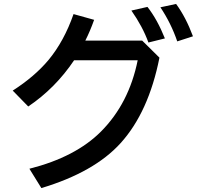

<svg xmlns="http://www.w3.org/2000/svg" viewBox="-20 -898 1010 979"><path d="M705.1 -690.9 793 -604Q737.8 -326.2 595.2 -168.5Q460.9 -20 190.9 61L129.9 -37.6Q365.7 -97.2 495.6 -228Q637.7 -371.1 682.1 -590.8H357.9Q262.2 -448.2 124 -355L44.9 -436Q156.2 -507.3 227.1 -591.8Q307.1 -688.5 355 -826.2L460 -796.9Q439.5 -739.3 415 -690.9ZM736.8 -681.2Q707.5 -762.2 649.9 -844.2L731.9 -862.8Q781.7 -799.3 820.8 -702.1ZM883.8 -687Q852.5 -778.8 797.9 -860.8L877.9 -877.9Q927.7 -810.1 963.9 -712.9Z"/></svg>

Font: FORM UDPGothic
Style: Bold
Weight: 700
Foundry: Pronama LLC
Version: Version 1.051